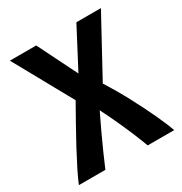

<svg xmlns="http://www.w3.org/2000/svg" viewBox="-163 -814 886 935"><g transform="rotate(-30 280.0 -346.5)"><path d="M12 0Q24 -30 45.5 -73Q67 -116 93.5 -165.5Q120 -215 149 -266.5Q178 -318 205 -366L24 -693H172L282 -472L398 -693H536L360 -370Q401 -306 438.5 -235.5Q476 -165 505 -102.5Q534 -40 548 0H399Q385 -38 366.5 -82Q348 -126 326.5 -173Q305 -220 282 -265Q261 -222 239 -175Q217 -128 197 -83Q177 -38 161 0Z"/></g></svg>

Font: Ubuntu Sans Mono
Style: Regular
Weight: 400
Monospace: yes
Designer: Dalton Maag Ltd
Foundry: Dalton Maag Ltd
Version: Version 1.006